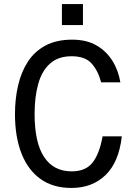

<svg xmlns="http://www.w3.org/2000/svg" viewBox="-20 -911 658 949"><path d="M575 -504H480Q465 -561 433 -597Q401 -633 334 -633Q268 -633 227.5 -597Q187 -561 169 -496.5Q151 -432 151 -348Q151 -206 198 -135Q245 -64 334 -64Q404 -64 438 -108Q472 -152 487 -237H582Q568 -110 502 -46Q436 18 333 18Q242 18 180 -26.5Q118 -71 86 -153Q54 -235 54 -347Q54 -422 69.5 -489Q85 -556 118 -606.5Q151 -657 205 -686Q259 -715 337 -715Q407 -715 456 -687Q505 -659 535 -611.5Q565 -564 575 -504ZM286 -891H390V-787H286Z"/></svg>

Font: Fragment Mono
Style: Regular
Weight: 400
Monospace: yes
Designer: Wei Huang based on Nimbus Sans by URW Studio, based on Helvetica by Max Miedinger.
Foundry: Wei Huang
Version: Version 1.021; ttfautohint (v1.8.4.7-5d5b)